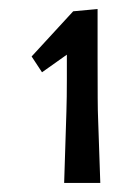

<svg xmlns="http://www.w3.org/2000/svg" viewBox="-20 -671 292 425"><path d="M73 -511 50 -546 142 -646 196 -651V-543Q196 -430 197 -413L202 -266H122L127 -424Q128 -455 128 -495V-550Z"/></svg>

Font: Fresca
Style: Regular
Weight: 400
Designer: Iván Moreno
Foundry: Fontstage
Version: Version 1.001